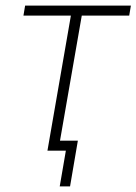

<svg xmlns="http://www.w3.org/2000/svg" viewBox="-20 -540 489 688"><path d="M64 -484H234L150 0H216L194 128H231L259 -36H195L273 -484H443L449 -520H70Z"/></svg>

Font: Fixel Text 20240404 ExtraLight
Style: Italic
Weight: 200
Width: 4
Italic angle: -10°
Designer: AlfaBravo + MacPaw
Foundry: Kyrylo Tkachov, Marchela Mozhyna, Serhii Makarenko, Maria Weinstein, Zakhar Kryvoshyya
Version: Version 1.211;Glyphs 3.2 (3225)